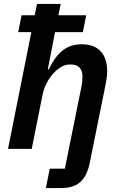

<svg xmlns="http://www.w3.org/2000/svg" viewBox="-20 -760 618 980"><path d="M234 101H311L395 -314Q401 -342 401 -369Q401 -398 386.5 -414.5Q372 -431 340 -431Q314 -431 292.5 -418.5Q271 -406 252 -385Q232 -363 217.5 -334.5Q203 -306 197 -275L142 0H21L140 -596H73L90 -682H157L169 -740H290L278 -682H420L403 -596H261L224 -406H229Q258 -468 298 -501Q338 -534 398 -534Q461 -534 494 -498Q527 -462 527 -396Q527 -379 524.5 -361.5Q522 -344 518 -324L438 72Q425 136 391 168Q357 200 290 200H214Z"/></svg>

Font: IBM Plex Sans SmBld
Style: Italic
Weight: 600
Italic angle: -11°
Designer: Mike Abbink, Paul van der Laan, Pieter van Rosmalen
Foundry: Bold Monday
Version: Version 3.005